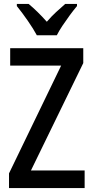

<svg xmlns="http://www.w3.org/2000/svg" viewBox="-20 -960 475 980"><path d="M412 0H26V-75L292 -625H32V-714H405V-638L138 -90H412ZM168 -780Q151 -812 121.5 -854.5Q92 -897 66 -929V-940H126Q170 -904 219 -849Q244 -878 266 -898Q288 -918 313 -940H373V-929Q356 -909 336.5 -882.5Q317 -856 299 -829Q281 -802 270 -780Z"/></svg>

Font: Noto Sans Telugu Condensed Medium
Style: Regular
Weight: 500
Width: 3
Designer: Jelle Bosma - Monotype Design Team
Foundry: Monotype Imaging Inc.
Version: Version 2.005; ttfautohint (v1.8.4.7-5d5b)